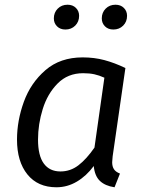

<svg xmlns="http://www.w3.org/2000/svg" viewBox="-20 -781 607 813"><path d="M511 -493 457 -119Q455 -99 455 -94Q455 -76 462.5 -64.5Q470 -53 488 -46L465 12Q425 6 403 -15Q381 -36 377 -78Q346 -36 305.5 -12Q265 12 219 12Q140 12 96 -42.5Q52 -97 52 -190Q52 -270 81 -350Q110 -430 172.5 -484Q235 -538 330 -538Q379 -538 422 -526.5Q465 -515 511 -493ZM141 -190Q141 -122 165.5 -88.5Q190 -55 236 -55Q278 -55 312 -81Q346 -107 380 -156L422 -452Q400 -462 379.5 -466.5Q359 -471 332 -471Q267 -471 224 -427.5Q181 -384 161 -319.5Q141 -255 141 -190ZM208 -703Q208 -728 224.5 -744.5Q241 -761 266 -761Q288 -761 301.5 -747.5Q315 -734 315 -714Q315 -689 298.5 -672.5Q282 -656 257 -656Q235 -656 221.5 -669.5Q208 -683 208 -703ZM411 -703Q411 -728 427.5 -744.5Q444 -761 469 -761Q491 -761 504.5 -747.5Q518 -734 518 -714Q518 -689 501.5 -672.5Q485 -656 460 -656Q438 -656 424.5 -669.5Q411 -683 411 -703Z"/></svg>

Font: Fira Sans Book
Style: Italic
Weight: 350
Italic angle: -8°
Designer: bBox Type GmbH & Carrois Corporate GbR & Edenspiekermann AG
Foundry: bBox Type GmbH & Carrois Corporate GbR & Edenspiekermann AG
Version: Version 4.301